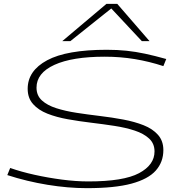

<svg xmlns="http://www.w3.org/2000/svg" viewBox="-20 -969 948 999"><path d="M845 -662 830 -625Q757 -649 681.5 -661.5Q606 -674 525 -674Q356 -674 263 -631.5Q170 -589 170 -513Q170 -472 198 -446.5Q226 -421 273 -406Q320 -391 378.5 -382Q437 -373 500 -365.5Q563 -358 621.5 -347Q680 -336 727 -317.5Q774 -299 802 -267.5Q830 -236 830 -188Q830 -126 790.5 -81.5Q751 -37 664 -13.5Q577 10 432 10Q334 10 227 -7.5Q120 -25 18 -58L33 -95Q90 -75 160 -59.5Q230 -44 302.5 -34.5Q375 -25 440 -25Q623 -25 703.5 -68Q784 -111 784 -181Q784 -222 756 -248Q728 -274 681 -289.5Q634 -305 575.5 -314Q517 -323 454.5 -330.5Q392 -338 333 -348.5Q274 -359 227 -377.5Q180 -396 152 -427.5Q124 -459 124 -507Q124 -601 225.5 -655.5Q327 -710 536 -710Q591 -710 638.5 -705Q686 -700 735 -689.5Q784 -679 845 -662ZM304 -755 534 -949H590L758 -755H718L559 -925L346 -755Z"/></svg>

Font: Georama ExtraExtended ExtraLight
Style: Italic
Weight: 200
Width: 8
Italic angle: -9°
Designer: Jean-Baptiste Levee
Foundry: Production Type
Version: Version 1.000